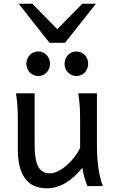

<svg xmlns="http://www.w3.org/2000/svg" viewBox="-20 -999 619 1031"><path d="M532.2 0C511.7 -54.7 500.5 -125 500.5 -219.7V-498H400.4C409.2 -438.5 410.2 -406.2 410.2 -341.8V-205.1C384.3 -145.5 306.6 -68.4 249 -68.4C187 -68.4 166 -116.2 166 -227.1V-498H65.9C74.7 -439.5 75.7 -403.8 75.7 -341.8V-197.8C75.7 -58.6 127.9 12.2 231.9 12.2C300.3 12.2 363.3 -25.9 422.4 -97.7C427.2 -61 439.9 -22.5 449.2 0ZM326.7 -656.7C326.7 -620.6 354 -590.8 390.1 -590.8C426.8 -590.8 453.6 -620.6 453.6 -656.7C453.6 -692.9 426.8 -722.7 390.1 -722.7C354 -722.7 326.7 -692.9 326.7 -656.7ZM121.6 -656.7C121.6 -620.6 148.9 -590.8 185.1 -590.8C221.7 -590.8 248.5 -620.6 248.5 -656.7C248.5 -692.9 221.7 -722.7 185.1 -722.7C148.9 -722.7 121.6 -692.9 121.6 -656.7ZM80.1 -979 246.1 -769H329.1L495.1 -979H421.9L287.6 -842.3L153.3 -979Z"/></svg>

Font: Andika
Style: Regular
Weight: 400
Designer: Victor Gaultney, Annie Olsen, Julie Remington, Don Collingsworth, Eric Hays
Foundry: SIL International
Version: Version 1.000